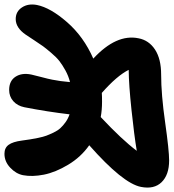

<svg xmlns="http://www.w3.org/2000/svg" viewBox="12 -779 776 858"><g transform="rotate(90 400.0 -350.0)"><path d="M373 -2.9Q332.5 -2.9 314 -31.2Q295.4 -59.6 304.2 -102.1Q306.2 -112.8 315.2 -146.2Q324.2 -179.7 327.1 -195.8Q334 -229.5 337.9 -274.9Q310.5 -268.1 285.4 -254.2Q260.3 -240.2 243.7 -227.3Q227.1 -214.4 206.8 -190.4Q186.5 -166.5 177.5 -154.1Q168.5 -141.6 149.9 -113.3Q131.3 -85 126 -77.1Q95.2 -32.2 56.2 -32.2Q22.5 -32.2 4.2 -60.1Q-14.2 -87.9 -6.8 -127Q5.4 -187.5 70.1 -261.7Q134.8 -335.9 232.9 -378.9Q121.6 -481.9 142.1 -581.1Q150.9 -627.4 192.6 -654.8Q234.4 -682.1 304.2 -682.1Q393.1 -682.1 518.3 -700Q643.6 -717.8 688 -717.8Q752.4 -717.8 785.2 -684.1Q817.9 -650.4 806.2 -591.8Q790.5 -511.2 620.1 -360.8Q672.9 -323.7 707 -266.8Q741.2 -210 751.5 -158Q761.7 -106 753.9 -64.9Q747.6 -33.2 720.2 -7.6Q692.9 18.1 658.2 18.1Q631.8 18.1 618.2 -0.5Q604.5 -19 599.1 -60.1Q595.7 -84 593.8 -96.7Q591.8 -109.4 587.2 -132.3Q582.5 -155.3 577.4 -168.9Q572.3 -182.6 563.5 -201.2Q554.7 -219.7 543.7 -231.7Q532.7 -243.7 517.1 -254.9Q501.5 -266.1 481.9 -272.9Q470.7 -175.8 450.2 -70.8Q443.8 -39.6 422.9 -21.2Q401.9 -2.9 373 -2.9ZM425.8 -418Q462.9 -418 494.1 -412.1Q595.2 -506.8 645 -573.2Q575.2 -561.5 462.2 -549.6Q349.1 -537.6 283.2 -537.1Q309.6 -484.4 386.2 -417Q399.4 -418 425.8 -418Z"/></g></svg>

Font: Shantell Sans Irregular
Style: Bold Italic
Weight: 700
Italic angle: -11.31°
Designer: Stephen Nixon, Anya Danilova, Shantell Martin
Foundry: Arrow Type
Version: Version 1.006;[9816181b4]